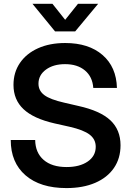

<svg xmlns="http://www.w3.org/2000/svg" viewBox="-20 -962 680 994"><path d="M323.7 11.7Q188.5 11.7 112.1 -54.4Q35.6 -120.6 35.6 -237.3H162.1Q163.1 -171.4 205.8 -134.3Q248.5 -97.2 324.7 -97.2Q392.6 -97.2 434.1 -125.7Q475.6 -154.3 475.6 -202.1Q475.6 -240.7 444.3 -264.9Q413.1 -289.1 340.3 -305.7L262.2 -323.2Q153.3 -348.1 101.6 -397Q49.8 -445.8 49.8 -522.5Q49.8 -587.4 83.3 -636.2Q116.7 -685.1 177 -712.2Q237.3 -739.3 317.4 -739.3Q439.5 -739.3 511 -677.2Q582.5 -615.2 585.4 -506.8H462.9Q459 -564.5 419.9 -597.2Q380.9 -629.9 316.9 -629.9Q256.3 -629.9 217.8 -601.6Q179.2 -573.2 179.2 -528.8Q179.2 -492.2 209.7 -469.5Q240.2 -446.8 311.5 -430.7L385.3 -413.6Q498.5 -388.7 551.3 -339.4Q604 -290 604 -210Q604 -142.1 569.8 -92.3Q535.6 -42.5 472.7 -15.4Q409.7 11.7 323.7 11.7ZM251.5 -942.4 317.4 -859.4 383.8 -942.4H487.8V-941.9L369.1 -799.3H265.1L148.4 -941.9V-942.4Z"/></svg>

Font: Inter Display SemiBold
Style: Regular
Weight: 600
Designer: Rasmus Andersson
Foundry: rsms
Version: Version 4.001;git-9221beed3